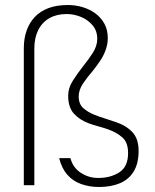

<svg xmlns="http://www.w3.org/2000/svg" viewBox="-20 -739 618 766"><path d="M375 7Q336 7 303 -5Q270 -17 248 -42.5Q226 -68 216 -108H261Q271 -70 302.5 -49.5Q334 -29 372 -29Q421 -29 456 -51.5Q491 -74 491 -128Q491 -170 469 -190Q447 -210 411 -223Q391 -230 372 -235Q353 -240 334 -247Q297 -261 274.5 -286Q252 -311 252 -357Q252 -388 270.5 -417Q289 -446 311 -474Q333 -501 350.5 -528.5Q368 -556 368 -584Q368 -616 349.5 -638Q331 -660 303 -671.5Q275 -683 246 -683Q206 -683 177 -666.5Q148 -650 132.5 -619Q117 -588 117 -546V0H75V-547Q75 -585 86 -616.5Q97 -648 118.5 -671Q140 -694 173 -706.5Q206 -719 251 -719Q281 -719 309.5 -710.5Q338 -702 360.5 -685.5Q383 -669 396.5 -644.5Q410 -620 410 -587Q410 -563 401.5 -539.5Q393 -516 379 -495.5Q365 -475 350 -456Q328 -431 311 -405.5Q294 -380 294 -354Q294 -324 312.5 -307.5Q331 -291 357 -281Q377 -273 398 -266.5Q419 -260 442 -252Q482 -239 507.5 -212.5Q533 -186 533 -137Q533 -87 513.5 -55Q494 -23 458.5 -8Q423 7 375 7Z"/></svg>

Font: Onest Thin
Style: Regular
Weight: 250
Designer: Dmitri Voloshin, Andrey Kudryavtsev
Foundry: Dmitri Voloshin, Andrey Kudryavtsev
Version: Version 1.000;gftools[0.9.33]